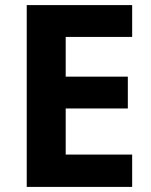

<svg xmlns="http://www.w3.org/2000/svg" viewBox="-20 -734 592 754"><path d="M499 0H85V-714H499V-589H238V-433H482V-308H238V-127H499Z"/></svg>

Font: Noto Sans Cherokee
Style: Regular
Weight: 400
Designer: Monotype Design Team
Foundry: Monotype Imaging Inc.
Version: Version 2.001